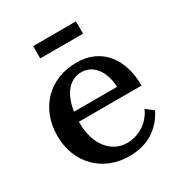

<svg xmlns="http://www.w3.org/2000/svg" viewBox="-167 -812 892 947"><g transform="rotate(-30 279.0 -339.0)"><path d="M157 -693V-623H401V-693ZM39 -249C39 -93 148 15 298 15C409 15 478 -38 520 -118L478 -150C449 -83 383 -47 321 -47C233 -47 166 -125 166 -249V-257H523C523 -411 442 -516 301 -516C144 -516 39 -405 39 -249ZM170 -312C184 -408 232 -463 298 -463C366 -463 412 -401 415 -312Z"/></g></svg>

Font: LT Superior Serif Semibold
Style: Regular
Weight: 600
Designer: Daniel Lyons
Foundry: LyonsType
Version: Version 2.120;FEAKit 1.0